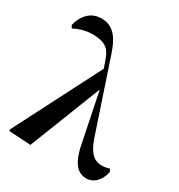

<svg xmlns="http://www.w3.org/2000/svg" viewBox="-193 -949 1023 1096"><g transform="rotate(30 318.0 -401.5)"><path d="M24.6 1 19.2 -6.7 319.3 -592.9 356.9 -478.8 165.6 9.5ZM534.3 16.2Q509.3 16.2 486.2 1.9Q463.2 -12.4 444.8 -48.5Q426.5 -84.7 414.1 -150.9L347.9 -475.3L345.6 -476.9L294.1 -624.8Q275.9 -679.5 244.1 -697.3Q212.4 -715.2 162.6 -715.2Q122.3 -715.2 91.2 -705.7Q60.1 -696.3 37.9 -684L27.4 -701Q38.6 -752.4 72.6 -785.7Q106.7 -819 157.9 -819Q211 -819 246.2 -783.7Q281.5 -748.4 308.2 -666.6L459.4 -214.5Q475.4 -166.7 492.9 -140.3Q510.3 -113.8 531 -102.9Q551.7 -91.9 575.7 -91.9Q586.9 -91.9 601.3 -94Q615.6 -96.2 626.4 -100.7L635.6 -83.9Q626.3 -37.6 599.2 -10.7Q572.1 16.2 534.3 16.2Z"/></g></svg>

Font: Noto Serif KR
Style: Regular
Weight: 200
Designer: Ryoko NISHIZUKA 西塚涼子 (kana & ideographs); Frank Grießhammer (Latin, Greek & Cyrillic); Wenlong ZHANG 张文龙 (bopomofo); San
Foundry: Adobe
Version: Version 2.001;hotconv 1.1.0;makeotfexe 2.6.0